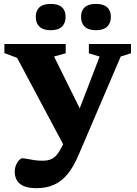

<svg xmlns="http://www.w3.org/2000/svg" viewBox="-20 -722 701 982"><path d="M427 -88.5 318 44 67.5 -426 2.5 -450.5V-497H316V-449.5L256.5 -433ZM165.5 240.5Q110.5 240.5 83 218.8Q55.5 197 55.5 156.5Q55.5 138 62 122.2Q68.5 106.5 77.8 97Q87 87.5 93.5 87.5Q103 87.5 119 90.8Q135 94 155.2 97Q175.5 100 197 100Q223 100 240.5 92.5Q258 85 270.8 69.5Q283.5 54 295.5 30.5L323.5 -26.5L350.5 -71L489.5 -432.5L434.5 -449.5V-497H650V-449.5L597.5 -433L382 70.5Q356 132 324.8 169.5Q293.5 207 254.5 223.8Q215.5 240.5 165.5 240.5ZM239.5 -567.5Q201 -567.5 182 -585.5Q163 -603.5 163 -636Q163 -668 182 -685Q201 -702 239.5 -702Q278 -702 296.8 -685Q315.5 -668 315.5 -636Q315.5 -603.5 296.8 -585.5Q278 -567.5 239.5 -567.5ZM471 -567.5Q432.5 -567.5 413.5 -585.5Q394.5 -603.5 394.5 -636Q394.5 -668 413.5 -685Q432.5 -702 471 -702Q509 -702 528 -685Q547 -668 547 -636Q547 -603.5 528 -585.5Q509 -567.5 471 -567.5Z"/></svg>

Font: Newsreader 9pt
Style: Bold
Weight: 700
Designer: Hugues Gentile
Foundry: Production Type
Version: Version 1.003